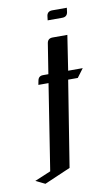

<svg xmlns="http://www.w3.org/2000/svg" viewBox="-74 -445 383 672"><g transform="rotate(-10 117.5 -109.0)"><path d="M-1 171.9 56.2 147.9 104 -157.2H67.9L70.8 -171.9Q73.7 -188 89.8 -188H108.9L126 -295.9Q128.9 -312 146 -312H198.2L179.2 -188H231L208 -157.2H173.8L125 147.9L32.2 188ZM139.2 -374 141.1 -390.1Q144 -405.8 161.1 -405.8H212.9L210.9 -390.1Q208 -374 190.9 -374Z"/></g></svg>

Font: Hhenum
Style: Italic
Weight: 400
Designer: T. Christopher White
Version: Version 1.0